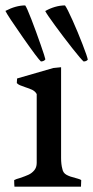

<svg xmlns="http://www.w3.org/2000/svg" viewBox="-30 -696 347 716"><path d="M63.5 -371.1Q51.8 -375 44.4 -378.2Q37.1 -381.3 32.7 -386.2Q32.7 -390.6 33.7 -403.3L168.9 -442.4L197.8 -445.3V-107.4Q197.8 -82.5 202.6 -65.9Q205.1 -51.3 217.8 -44.2Q230.5 -37.1 251.5 -32.2Q252.9 -31.7 261 -29.5Q269 -27.3 272.9 -24.4Q272.9 -16.6 272 0H23.9Q22.9 -8.8 22.9 -24.4Q29.8 -28.3 44.4 -32.2Q63.5 -38.6 75.9 -44.2Q88.4 -49.8 97.7 -60.8Q106.9 -71.8 106.9 -88.4V-345.2Q101.6 -355 91.1 -360.4Q80.6 -365.7 63.5 -371.1ZM139.2 -474.6Q136.7 -470.7 132.1 -468.8Q127.4 -466.8 122.6 -466.8Q112.3 -475.1 55.4 -556.4Q-1.5 -637.7 -9.8 -655.3Q29.3 -675.8 64 -675.8Q69.8 -668.5 87.2 -623.5Q104.5 -578.6 121.3 -530.3Q138.2 -481.9 139.2 -474.6ZM297.4 -473.6Q292 -466.8 281.7 -466.8Q272.5 -474.6 239.7 -516.1Q207 -557.6 175.5 -600.6Q144 -643.6 138.7 -654.8Q155.8 -664.6 174.8 -670.2Q193.8 -675.8 212.4 -675.8Q220.7 -664.6 240.5 -620.4Q260.3 -576.2 277.8 -530.8Q295.4 -485.4 297.4 -473.6Z"/></svg>

Font: Radley
Style: Regular
Weight: 400
Designer: Vernon Adams
Foundry: Vernon Adams
Version: Version 1.003; ttfautohint (v1.6)